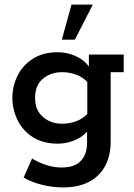

<svg xmlns="http://www.w3.org/2000/svg" viewBox="-20 -637 583 838"><path d="M256 181Q207 181 161 169Q115 157 83 138L120 55Q150 73 182.5 83.5Q215 94 249 94Q306 94 333 65Q360 36 360 -14V-70L375 -83Q354 -48 315 -29Q276 -10 232 -10Q167 -10 122.5 -39Q78 -68 56 -114Q34 -160 34 -210Q34 -260 56 -305.5Q78 -351 122.5 -380Q167 -409 232 -409Q276 -409 315 -390Q354 -371 375 -336L368 -331V-399H520V-322H463V-20Q463 44 438 89Q413 134 367 157.5Q321 181 256 181ZM251 -97Q283 -97 313 -108Q343 -119 366 -145L361 -109V-308L366 -274Q343 -300 313 -311Q283 -322 251 -322Q202 -322 167.5 -293.5Q133 -265 133 -210Q133 -156 167.5 -126.5Q202 -97 251 -97ZM250 -464 292 -617H385L307 -464Z"/></svg>

Font: Rokkitt SemiBold SemiBold
Style: Regular
Weight: 600
Version: Version 3.103